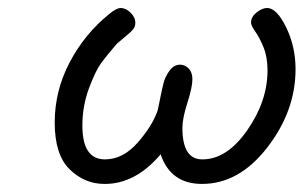

<svg xmlns="http://www.w3.org/2000/svg" viewBox="-20 -453 765 478"><path d="M116.2 -147.9Q116.2 -227.1 153.6 -298.1Q190.9 -369.1 252.9 -418.9Q270 -433.1 280.8 -433.1Q293 -433.1 304.9 -421.6Q316.9 -410.2 316.9 -396Q316.9 -391.1 315.4 -387Q314 -382.8 309.1 -377.4Q304.2 -372.1 300 -368.7Q295.9 -365.2 286.4 -357.2Q276.9 -349.1 271 -344.2Q246.1 -315.4 231.9 -296.1Q217.8 -276.9 201.4 -232.9Q185.1 -189 185.1 -140.1Q185.1 -56.2 241.2 -56.2Q286.1 -56.2 322.5 -97.7Q358.9 -139.2 372.1 -176.8Q374 -183.6 378.4 -206.3Q382.8 -229 387 -245.6Q391.1 -262.2 402.1 -277.1Q413.1 -292 428.2 -292Q440.4 -292 449.7 -282.5Q459 -272.9 459 -255.9Q459 -235.8 446.5 -197Q434.1 -158.2 434.1 -134.8Q434.1 -55.7 483.9 -56.2Q544.9 -56.2 595.5 -128.7Q646 -201.2 646 -277.8Q646 -311 636 -335.4Q626 -359.9 615.5 -374.5Q605 -389.2 605 -397Q605 -411.1 618.9 -422.1Q632.8 -433.1 645 -433.1Q668.9 -433.1 692.4 -385Q715.8 -336.9 715.8 -280.8Q715.8 -176.8 645.5 -85.9Q575.2 4.9 482.9 4.9Q404.8 4.9 379.9 -68.8Q316.9 5.4 240.2 4.9Q190.4 4.9 153.3 -31.5Q116.2 -67.9 116.2 -147.9Z"/></svg>

Font: CMU Typewriter Text Variable Width
Style: Italic
Weight: 500
Italic angle: -14.04°
Version: Version 0.7.0